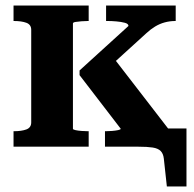

<svg xmlns="http://www.w3.org/2000/svg" viewBox="-20 -531 703 695"><path d="M93 -88V-423Q93 -442 75.5 -448.5Q58 -455 30 -455H29V-511H301V-455H298Q288 -455 275 -454Q262 -453 253 -451.5Q244 -450 244 -446V-65Q244 -62 253 -60Q262 -58 275 -57Q288 -56 298 -56H301V0H29V-56H30Q58 -56 75.5 -62.5Q93 -69 93 -88ZM593 0H360V-56H363Q373 -56 385.5 -57Q398 -58 407.5 -60Q417 -62 417 -65L268 -259V-276L445 -437Q445 -445 432 -448.5Q419 -452 401.5 -453.5Q384 -455 370 -455H364V-511H616V-455H615Q595 -455 576.5 -450Q558 -445 541.5 -435Q525 -425 510 -411L355 -270L380 -336L593 -60ZM454 0V-66H655V144H584L573 43Q571 25 561.5 15.5Q552 6 532.5 3Q513 0 481 0Z"/></svg>

Font: Roboto Serif 28pt SemiBold
Style: Regular
Weight: 600
Designer: Greg Gazdowicz
Foundry: Commercial Type
Version: Version 1.008